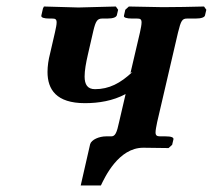

<svg xmlns="http://www.w3.org/2000/svg" viewBox="-20 -454 654 590"><path d="M463 -79 527 -354C536 -391 540 -397 555 -397H581C599 -397 609 -401 610 -407L614 -424L607 -434C570 -433 518 -432 480 -432L376 -434L365 -424L361 -406C359 -400 369 -397 386 -397H401C411 -397 415 -395 415 -385C415 -378 413 -368 410 -354L381 -230L387 -233C350 -198 315 -180 272 -180C249 -180 240 -194 240 -219C240 -237 244 -260 250 -286L267 -360C274 -389 279 -397 294 -397H309C328 -397 337 -401 339 -407L343 -424L336 -434C303 -433 254 -432 221 -431L115 -434L112 -428L107 -406C106 -400 115 -397 132 -397H140C150 -397 154 -395 154 -385C154 -378 152 -369 149 -355L134 -290C129 -271 126 -251 126 -233C126 -179 153 -137 241 -137C283 -137 327 -144 366 -165L346 -79C339 -46 334 -35 322 -35H306C285 -35 261 -25 257 -11L228 116H290C302 91 344 0 420 0H422L498 1L509 -9L513 -26C514 -32 506 -35 488 -35H472C462 -35 458 -38 458 -47C458 -54 460 -64 463 -79Z"/></svg>

Font: Linux Libertine O
Style: Bold Italic
Weight: 700
Italic angle: -11.5°
Designer: Philipp H. Poll
Foundry: Philipp H. Poll
Version: Version 4.1.0